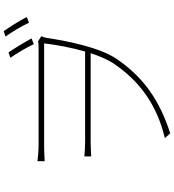

<svg xmlns="http://www.w3.org/2000/svg" viewBox="29 -919 942 1040"><g transform="rotate(-90 500.0 -399.0)"><path d="M736 -824 707 -814C730 -781 762 -727 781 -687L812 -699C791 -738 758 -792 736 -824ZM851 -850 822 -840C846 -807 877 -756 897 -713L928 -725C906 -767 874 -818 851 -850ZM147 -667V-628C186 -630 210 -631 239 -631C310 -631 724 -631 785 -631C778 -570 763 -486 741 -409H254C222 -409 198 -411 173 -413V-376C198 -377 222 -379 254 -379H732C716 -331 698 -288 677 -256C578 -109 447 -19 272 23L298 52C475 -5 602 -92 702 -240C762 -330 796 -494 815 -618C818 -633 822 -641 824 -646L796 -664C789 -662 779 -661 765 -661C721 -661 310 -661 239 -661C200 -661 163 -665 147 -667Z"/></g></svg>

Font: Noto Sans CJK HK Thin
Style: Regular
Weight: 100
Designer: Ryoko NISHIZUKA 西塚涼子 (kana, bopomofo & ideographs); Paul D. Hunt (Latin, Greek & Cyrillic); Sandoll Communications 산돌커뮤니
Foundry: Adobe
Version: Version 2.004;hotconv 1.0.118;makeotfexe 2.5.65603